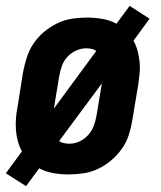

<svg xmlns="http://www.w3.org/2000/svg" viewBox="-29 -588 549 656"><path d="M60 48 -9 4 46 -71Q37 -87 32 -105.5Q27 -124 25.5 -143.5Q24 -163 25.5 -183Q27 -203 31 -223L50 -343Q55 -368 63 -393Q71 -418 86 -440Q101 -462 122 -479.5Q143 -497 167 -508.5Q191 -520 216.5 -524Q242 -528 267 -528Q294 -528 320.5 -523.5Q347 -519 369 -507L414 -568L482 -524L427 -449Q436 -433 441 -414.5Q446 -396 448 -376.5Q450 -357 448 -337Q446 -317 443 -297L423 -177Q419 -152 411 -127Q403 -102 387.5 -80Q372 -58 351.5 -40.5Q331 -23 307 -11.5Q283 0 257 4Q231 8 206 8Q179 8 153 3.5Q127 -1 105 -13ZM155 -217 300 -414Q293 -419 284 -421Q275 -423 266 -423Q248 -423 230.5 -415Q213 -407 200.5 -393Q188 -379 182 -361.5Q176 -344 173 -326ZM208 -97Q226 -97 243 -105Q260 -113 272.5 -127Q285 -141 291.5 -158.5Q298 -176 301 -194L319 -303L173 -106Q180 -101 189.5 -99Q199 -97 208 -97Z"/></svg>

Font: Iosevka SS18 Extrabold
Style: Italic
Weight: 800
Italic angle: -9°
Monospace: yes
Designer: Belleve Invis
Foundry: Belleve Invis
Version: Version 25.1.1; ttfautohint (v1.8.4)